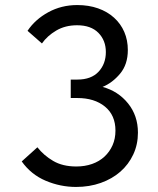

<svg xmlns="http://www.w3.org/2000/svg" viewBox="-20 -730 624 760"><path d="M281 10Q219 10 161 -14.5Q103 -39 66 -91L128 -147Q153 -115 190.5 -93Q228 -71 282 -71Q316 -71 344.5 -81Q373 -91 393.5 -110Q414 -129 425.5 -155Q437 -181 437 -213Q437 -274 395.5 -308Q354 -342 286 -342H260V-415H286Q341 -415 370 -446Q399 -477 399 -524Q399 -570 369.5 -600Q340 -630 285 -630Q238 -630 202.5 -609Q167 -588 146 -558L89 -608Q119 -653 171 -681.5Q223 -710 286 -710Q331 -710 368 -697Q405 -684 431.5 -660Q458 -636 472 -603.5Q486 -571 486 -532Q486 -475 455.5 -438.5Q425 -402 386 -386Q448 -369 487 -320.5Q526 -272 526 -205Q526 -158 507.5 -118.5Q489 -79 456.5 -50.5Q424 -22 379 -6Q334 10 281 10Z"/></svg>

Font: Tilda Sans Medium
Style: Regular
Weight: 500
Designer: ParaType Ltd
Foundry: ParaType Ltd
Version: Version 1.009